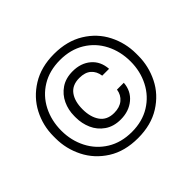

<svg xmlns="http://www.w3.org/2000/svg" viewBox="-144 -942 1013 1013"><g transform="rotate(-45 362.5 -435.0)"><path d="M54 -428V-444Q54 -523 90 -592.5Q126 -662 196 -705.5Q266 -749 363 -749Q460 -749 530 -706Q600 -663 635.5 -593Q671 -523 671 -444V-428Q671 -350 636 -279.5Q601 -209 531 -165Q461 -121 363 -121Q264 -121 194.5 -165Q125 -209 89.5 -279.5Q54 -350 54 -428ZM621 -435Q621 -510 589.5 -571.5Q558 -633 499.5 -668.5Q441 -704 363 -704Q284 -704 225.5 -668.5Q167 -633 135.5 -571.5Q104 -510 104 -435Q104 -362 135.5 -300.5Q167 -239 225.5 -203Q284 -167 363 -167Q441 -167 499.5 -203Q558 -239 589.5 -300.5Q621 -362 621 -435ZM207 -430V-442Q207 -487 225.5 -526.5Q244 -566 280 -590.5Q316 -615 368 -615Q429 -615 469 -581Q509 -547 513 -488H462Q457 -524 433.5 -544.5Q410 -565 368 -565Q315 -565 289 -530.5Q263 -496 263 -436Q263 -377 289 -340.5Q315 -304 368 -304Q409 -304 434.5 -325Q460 -346 465 -381H516Q512 -324 470.5 -289.5Q429 -255 368 -255Q315 -255 278.5 -280.5Q242 -306 224.5 -346Q207 -386 207 -430Z"/></g></svg>

Font: Sora-SIA Light
Style: Regular
Weight: 300
Designer: Jonathan Barnbrook, Julián Moncada
Foundry: Barnbrook Fonts
Version: Version 2.000